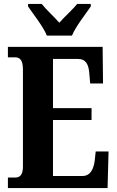

<svg xmlns="http://www.w3.org/2000/svg" viewBox="-20 -951 591 971"><path d="M217 -771H344C362 -816 413 -880 439 -918V-931H370C350 -905 305 -865 280 -836C255 -865 211 -905 191 -931H122V-918C148 -880 199 -816 217 -771ZM20 0H524L529 -185H464L459 -138C453 -94 436 -61 397 -61H248V-344H443V-404H248V-653H373C414 -653 429 -626 432 -576L436 -529H501L499 -714H20V-661H56C76 -661 96 -653 96 -600V-109C96 -70 83 -53 57 -53H20Z"/></svg>

Font: Noto Serif Georgian ExtraCondensed ExtraBold
Style: Regular
Weight: 800
Width: 2
Designer: Monotype Design Team, Akaki Razmadze
Foundry: Google LLC
Version: Version 2.003